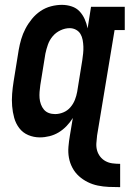

<svg xmlns="http://www.w3.org/2000/svg" viewBox="-20 -558 540 791"><path d="M475 213Q451 213 428 212Q405 211 383 206.5Q361 202 341 192Q321 182 305 167.5Q289 153 278.5 133.5Q268 114 264 92Q260 70 262 46.5Q264 23 268 0L280 -72Q269 -54 254 -38.5Q239 -23 221.5 -12.5Q204 -2 184 3Q164 8 144 8Q119 8 96.5 -1.5Q74 -11 59.5 -30Q45 -49 38.5 -72.5Q32 -96 30 -121Q28 -146 30 -171.5Q32 -197 36 -222L57 -352Q61 -375 67.5 -397Q74 -419 85 -440Q96 -461 111.5 -480Q127 -499 147 -512.5Q167 -526 190 -532Q213 -538 235 -538Q256 -538 275.5 -531.5Q295 -525 308 -511Q321 -497 329 -479Q337 -461 341 -441L355 -530H494V-434H452L380 0Q378 16 377 32Q376 48 380 62Q384 76 393 87.5Q402 99 415 106Q428 113 443.5 115Q459 117 475 117ZM207 -88Q224 -88 241 -95Q258 -102 270 -116Q282 -130 288.5 -146.5Q295 -163 298 -180L319 -310Q321 -324 322.5 -338Q324 -352 323.5 -366Q323 -380 320.5 -393.5Q318 -407 311.5 -418Q305 -429 293 -435.5Q281 -442 267 -442Q248 -442 229 -433Q210 -424 197 -408.5Q184 -393 177.5 -374.5Q171 -356 167 -337L146 -207Q144 -193 143 -179.5Q142 -166 143 -153.5Q144 -141 148.5 -128.5Q153 -116 161 -106.5Q169 -97 181 -92.5Q193 -88 207 -88Z"/></svg>

Font: Iosevka Curly Slab Oblique
Style: Bold
Weight: 700
Italic angle: -9°
Monospace: yes
Designer: Belleve Invis
Foundry: Belleve Invis
Version: Version 11.1.0; ttfautohint (v1.8.3)